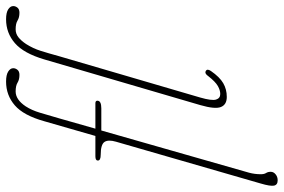

<svg xmlns="http://www.w3.org/2000/svg" viewBox="-193 -588 934 632"><g transform="rotate(-90 274.0 -272.0)"><path d="M61.5 -417Q61.5 -425 75.5 -425H142.5L191 -593.5Q210 -661.5 243.2 -690.2Q276.5 -719 321.5 -719Q343.5 -719 354.5 -712Q365.5 -705 365.5 -695.5Q365.5 -688 360.2 -681.5Q355 -675 343.5 -675Q328 -675 318 -681.2Q308 -687.5 289 -687.5Q262 -687.5 240 -654.5Q227 -634.5 219 -607.5Q211 -580.5 200.5 -544.5L166.5 -425H250Q258.5 -425 258.5 -418.5Q258.5 -405.5 233.5 -405.5H160.5L21.5 81Q16.5 99.5 16.5 119.5Q16.5 130.5 20.5 136.8Q24.5 143 24.5 152Q24.5 161.5 16.2 168.2Q8 175 -3.5 175Q-18.5 175 -21 163Q-23.5 151 -14 119L123.5 -357Q131 -382.5 122.8 -395Q114.5 -407.5 80.5 -407.5Q61.5 -407.5 61.5 -417ZM526.5 -719Q548.5 -719 559.2 -712Q570 -705 570 -695.5Q570 -688 564.8 -681.5Q559.5 -675 548 -675Q532.5 -675 522.5 -681.2Q512.5 -687.5 493.5 -687.5Q479 -687.5 467.5 -678.5Q456 -669.5 445 -653Q430.5 -630 422.8 -605.5Q415 -581 405 -544.5L269 -80Q258 -42 262.2 -28Q266.5 -14 280.5 -14Q293 -14 307 -22Q321 -30 339 -53Q348 -66.5 356.5 -61.5Q364.5 -57 356.5 -45Q336.5 -16 316.2 -4.2Q296 7.5 271 7.5Q245.5 7.5 237.8 -11.8Q230 -31 244 -79.5L394.5 -593.5Q414.5 -661 448 -690Q481.5 -719 526.5 -719Z"/></g></svg>

Font: Fraunces144ptSuperSoftThinItalic
Style: Italic
Weight: 100
Italic angle: -16°
Version: Version 1.000;[0bf87f6ff]